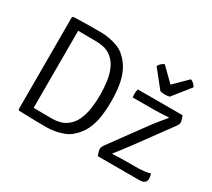

<svg xmlns="http://www.w3.org/2000/svg" viewBox="-135 -960 1339 1210"><g transform="rotate(30 534.5 -354.5)"><path d="M579 -341Q579 -282.5 571.5 -229.2Q564 -176 542 -130Q520 -84 476.5 -47Q455.5 -29 425.5 -17.8Q395.5 -6.5 364.2 -1.2Q333 4 307.5 4Q268.5 4 239 3.5Q209.5 3 179 2Q148.5 1 105 0L98.5 -6V-677L105 -683Q148 -684.5 178.8 -685.2Q209.5 -686 239 -686Q268.5 -686 307.5 -686Q333 -686 364.2 -680.8Q395.5 -675.5 425.5 -664.2Q455.5 -653 476.5 -635Q519.5 -598 541.5 -551.8Q563.5 -505.5 571.2 -452.2Q579 -399 579 -341ZM498 -341Q498 -389.5 491.2 -439Q484.5 -488.5 465 -530Q445.5 -571.5 407.2 -596.5Q369 -621.5 306.5 -621.5Q272 -621.5 243 -622Q214 -622.5 175.5 -622.5V-61.5Q214 -61.5 243 -61Q272 -60.5 306.5 -60.5Q369 -60.5 407.2 -85.8Q445.5 -111 465 -152.5Q484.5 -194 491.2 -243.5Q498 -293 498 -341ZM866 -334.5Q882.5 -357 903.8 -382.5Q925 -408 944.5 -432.5L941.5 -435.5Q929.5 -434 905.2 -432.8Q881 -431.5 853.5 -431Q826 -430.5 804 -430.5H683.5Q682 -436.5 681.8 -444Q681.5 -451.5 681.5 -455.5Q681.5 -461 682.2 -471Q683 -481 685.5 -490.5H1012Q1024.5 -457 1024.5 -443.5Q1024.5 -431 1012 -414.5L827.5 -162.5Q810.5 -138.5 788.5 -111Q766.5 -83.5 749 -61L752 -58Q778 -59.5 805.8 -60.2Q833.5 -61 851.5 -61H906.5Q947 -61 976 -63.8Q1005 -66.5 1022.5 -73.5Q1029 -57 1029 -38Q1029 -20 1017.5 -10Q1006 0 974 0H678Q671 -19 668.2 -28Q665.5 -37 665.5 -46Q665.5 -59.5 678 -77.5ZM815 -551.5 714.5 -677.5Q721 -690 732.2 -700Q743.5 -710 754 -713L849 -619.5L944 -713Q954.5 -710 965.8 -700Q977 -690 983.5 -677.5L883 -551.5Q868.5 -547.5 849 -547.5Q829.5 -547.5 815 -551.5Z"/></g></svg>

Font: Signika SC Light
Style: Regular
Weight: 300
Designer: Anna Giedryś
Foundry: Anna Giedryś
Version: Version 2.000; ttfautohint (v1.8.3) -l 8 -r 50 -G 200 -x 9 -